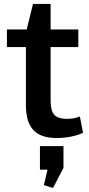

<svg xmlns="http://www.w3.org/2000/svg" viewBox="-20 -689 449 971"><path d="M267 9Q186 9 148.5 -31.5Q111 -72 111 -157V-524L147 -669H236V-178Q236 -129 254.5 -108.5Q273 -88 318 -88Q334 -88 351 -90.5Q368 -93 384 -100L400 -17Q382 -9 360 -3Q338 3 314 6Q290 9 267 9ZM15 -540H376V-451H15ZM301 50V160L248 262L202 247L236 102L285 169H182V50Z"/></svg>

Font: Pathway Extreme 28pt SemiBold
Style: Regular
Weight: 600
Designer: Eduardo Rodriguez Tunni
Foundry: Eduardo Rodriguez Tunni
Version: Version 1.001;gftools[0.9.26]